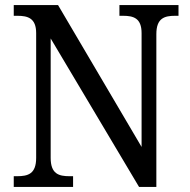

<svg xmlns="http://www.w3.org/2000/svg" viewBox="-20 -734 746 754"><path d="M34 0H267V-42H253C211 -42 179 -51 179 -114V-583L526 0H594V-600C594 -663 626 -672 668 -672H681V-714H449V-672H463C504 -672 536 -663 536 -604V-157L208 -714H34V-672H48C89 -672 122 -663 122 -604V-114C122 -51 90 -42 47 -42H34Z"/></svg>

Font: Noto Serif Devanagari SemiCondensed
Style: Regular
Weight: 400
Width: 4
Designer: Universal Thirst, Indian Type Foundry and the Monotype Design Team
Foundry: Monotype Imaging Inc.
Version: Version 2.004